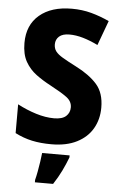

<svg xmlns="http://www.w3.org/2000/svg" viewBox="-62 -767 644 1030"><g transform="rotate(5 260.0 -251.5)"><path d="M486 -209Q486 -146 457.5 -96.5Q429 -47 373 -18.5Q317 10 236 10Q178 10 131.5 0Q85 -10 40 -33V-188Q89 -162 140.5 -146Q192 -130 238 -130Q282 -130 302.5 -148.5Q323 -167 323 -196Q323 -228 294.5 -249.5Q266 -271 204 -304Q162 -326 126 -352.5Q90 -379 67.5 -418.5Q45 -458 45 -519Q45 -616 109 -670Q173 -724 283 -724Q339 -724 388.5 -710.5Q438 -697 485 -675L436 -542Q393 -563 355 -574Q317 -585 282 -585Q245 -585 226.5 -568.5Q208 -552 208 -526Q208 -504 219.5 -488.5Q231 -473 258 -457Q285 -441 330 -418Q405 -380 445.5 -334Q486 -288 486 -209ZM339 72Q325 109 307 146Q289 183 264 221H166V208Q171 189 176 162Q181 135 185 108Q189 81 191 61H339Z"/></g></svg>

Font: Noto Sans Devanagari UI SemiCondensed ExtraBold
Style: Regular
Weight: 800
Width: 4
Designer: Jelle Bosma - Monotype Design Team
Foundry: Monotype Imaging Inc.
Version: Version 2.004; ttfautohint (v1.8.4.7-5d5b)